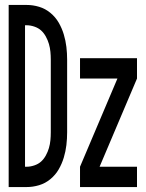

<svg xmlns="http://www.w3.org/2000/svg" viewBox="-20 -755 588 775"><path d="M15 0V-735H88Q113 -735 138 -727.5Q163 -720 183.5 -703Q204 -686 217 -663.5Q230 -641 237.5 -616Q245 -591 248 -565.5Q251 -540 251 -514V-221Q251 -195 248 -169.5Q245 -144 237.5 -119Q230 -94 217 -71.5Q204 -49 183.5 -32Q163 -15 138 -7.5Q113 0 88 0ZM81 -82H88Q103 -82 119 -87.5Q135 -93 146 -103Q157 -113 165 -127.5Q173 -142 177.5 -157.5Q182 -173 183.5 -189Q185 -205 185 -221V-514Q185 -530 183.5 -546Q182 -562 177.5 -577.5Q173 -593 165 -607.5Q157 -622 146 -632Q135 -642 119 -647.5Q103 -653 88 -653H81ZM303 0V-82L454 -438H303V-520H533V-438L382 -82H533V0Z"/></svg>

Font: Iosevka Semi-Condensed Medium
Style: Regular
Weight: 500
Monospace: yes
Designer: Belleve Invis
Foundry: Belleve Invis
Version: Version 27.3.5